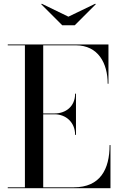

<svg xmlns="http://www.w3.org/2000/svg" viewBox="-20 -982 628 1002"><path d="M337 -895 198 -962.5 195 -960 305 -850H370L480 -960L477 -962.5ZM372 -278H376.5V-493H372C372 -426 322.5 -390 265.5 -390H205.5V-745.5H375.5C492.5 -745.5 542 -652 542 -545H546V-750H20.5V-745.5H110V-4.5H20.5V0H556.5V-225H552C552 -98 502.5 -4.5 365.5 -4.5H205.5V-385.5H265.5C322.5 -385.5 372 -345 372 -278Z"/></svg>

Font: Bodoni* 36pt
Style: Regular
Weight: 400
Version: Version 2.3